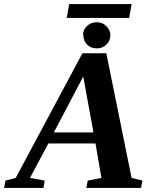

<svg xmlns="http://www.w3.org/2000/svg" viewBox="-72 -921 758 941"><path d="M147 -36 141 0H-52L-45 -36L5 -49L332 -660H449L573 -49L626 -36L619 0H351L358 -36L425 -49L396 -218H165L75 -49ZM336 -546 192 -272H386ZM255 -833 267 -901H573L561 -833ZM337 -747 335 -749Q335 -776 355 -794Q374 -812 402 -812Q430 -812 449 -793Q469 -773 469 -748Q469 -722 450 -703Q431 -684 404 -684Q373 -684 355 -702Q337 -720 337 -747Z"/></svg>

Font: Libra Serif Modern
Style: Bold Italic
Weight: 700
Italic angle: -12°
Designer: Stefan Peev, Context Ltd
Foundry: Stefan Peev, Context Ltd
Version: Version 1.000